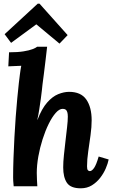

<svg xmlns="http://www.w3.org/2000/svg" viewBox="-20 -1008 614 1039"><path d="M417 11Q362 11 342 -19Q322 -49 322 -102Q322 -132 326 -169.5Q330 -207 334.5 -246Q339 -285 343 -319.5Q347 -354 347 -377Q347 -392 344 -401.5Q341 -411 335 -415Q329 -419 319 -419Q301 -419 281.5 -397Q262 -375 243.5 -337.5Q225 -300 210.5 -254.5Q196 -209 187.5 -161.5Q179 -114 179 -72Q179 -59 180 -35.5Q181 -12 182 0H54Q52 -21 51.5 -29.5Q51 -38 51 -48Q51 -97 53 -152.5Q55 -208 58 -264.5Q61 -321 65 -375Q69 -429 73.5 -476Q78 -523 82 -559Q84 -576 87.5 -604Q91 -632 95 -652L25 -649L29 -725Q76 -725 107 -730Q138 -735 156 -742Q174 -749 181 -755H235Q232 -726 227 -686Q222 -646 217.5 -608.5Q213 -571 210 -551Q209 -543 207 -522.5Q205 -502 201 -474Q197 -446 192.5 -416.5Q188 -387 182 -360H183Q206 -420 235 -453Q264 -486 295 -498.5Q326 -511 354 -511Q418 -511 447 -469.5Q476 -428 476 -357Q476 -321 470 -277Q464 -233 457.5 -189Q451 -145 451 -108Q451 -92 455.5 -87Q460 -82 466 -82Q477 -82 489 -99Q501 -116 514 -161L568 -145Q564 -124 552.5 -97Q541 -70 522 -45.5Q503 -21 477 -5Q451 11 417 11ZM302 -772 177 -876H176L40 -776L5 -823L184 -988H194L346 -818Z"/></svg>

Font: Lora
Style: Bold Italic
Weight: 700
Italic angle: -3°
Designer: Olga Karpushina, Alexei Vanyashin (Cyrillic)
Foundry: Cyreal
Version: Version 3.004